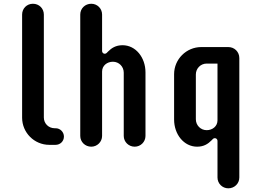

<svg xmlns="http://www.w3.org/2000/svg" viewBox="-20 -771 1370 1022"><path d="M213.4 -693.4C213.4 -726.1 188 -751 155.3 -751C123 -751 97.7 -726.1 97.7 -693.4V-144.5C97.7 -64.9 162.6 0 242.2 0H275.9C300.8 0 320.3 -19.5 320.3 -43.9C320.3 -67.9 300.8 -88.4 275.9 -88.4H271C238.8 -88.4 213.4 -113.3 213.4 -145.5Z M465.8 9.8C497.6 9.8 523.4 -16.1 523.4 -47.4V-390.1C523.4 -421.9 550.3 -442.4 581.1 -442.4C613.3 -442.4 638.7 -416.5 638.7 -384.3V-47.4C638.7 -15.6 665 9.8 696.8 9.8C729 9.8 754.4 -16.1 754.4 -47.4V-385.7C754.4 -464.8 702.6 -530.3 632.3 -530.3C595.7 -530.3 573.2 -514.6 555.7 -497.1C550.3 -491.7 545.4 -484.9 538.1 -484.9C532.2 -484.9 523.4 -488.3 523.4 -500.5V-693.4C523.4 -726.1 497.6 -751 465.8 -751C433.1 -751 407.2 -726.1 407.2 -693.4V-47.4C407.2 -15.6 433.1 9.8 465.8 9.8Z M1195.3 231.4C1228 231.4 1253.9 206.1 1253.9 173.8V-461.9C1253.9 -495.1 1228 -520.5 1195.3 -520.5H1051.3C971.7 -520.5 906.7 -455.6 906.7 -376V-134.8C906.7 -55.7 959 9.8 1029.3 9.8C1065.9 9.8 1087.9 -5.9 1105.5 -23.4C1110.8 -28.8 1115.7 -35.6 1123 -35.6C1128.9 -35.6 1137.7 -32.2 1137.7 -20V173.8C1137.7 206.1 1163.6 231.4 1195.3 231.4ZM1022.5 -374.5C1022.5 -406.7 1047.9 -432.6 1080.1 -432.6H1137.7V-130.4C1137.7 -98.6 1110.8 -78.1 1080.1 -78.1C1047.9 -78.1 1022.5 -104 1022.5 -136.2Z"/></svg>

Font: Supermercado One
Style: Regular
Weight: 400
Designer: James Grieshaber
Foundry: James Grieshaber
Version: Version 1.002